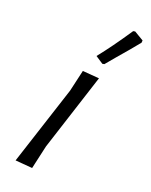

<svg xmlns="http://www.w3.org/2000/svg" viewBox="-188 -749 627 795"><g transform="rotate(30 125.5 -351.0)"><path d="M197 -703 205 -706 250 -689 251 -679Q238 -655 223 -629.5Q208 -604 190 -573.5Q172 -543 162 -525L154 -522L117 -538Q153 -603 197 -703ZM172 -463 123 -109 118 -3 43 4 94 -359 99 -456Z"/></g></svg>

Font: Alegreya Sans
Style: Italic
Weight: 400
Italic angle: -7°
Designer: Juan Pablo del Peral
Foundry: Huerta Tipografica
Version: Version 2.007